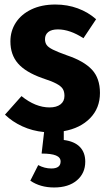

<svg xmlns="http://www.w3.org/2000/svg" viewBox="-20 -568 477 849"><path d="M262 12V51Q309 57 333 81.5Q357 106 357 147Q357 198 320 229.5Q283 261 219 261Q158 261 114 231L149 162Q177 177 207 177Q248 177 248 146Q248 128 227.5 119.5Q207 111 164 111L175 16Q123 11 78.5 -9.5Q34 -30 2 -61L75 -143Q137 -93 199 -93Q230 -93 247.5 -106.5Q265 -120 265 -144Q265 -163 257.5 -175Q250 -187 229.5 -198Q209 -209 166 -223Q93 -249 59.5 -287.5Q26 -326 26 -385Q26 -431 50 -468Q74 -505 119 -526.5Q164 -548 225 -548Q278 -548 324 -531Q370 -514 405 -483L349 -399Q289 -438 236 -438Q208 -438 193.5 -426.5Q179 -415 179 -395Q179 -380 186 -369.5Q193 -359 214 -348.5Q235 -338 277 -323Q351 -298 386.5 -260Q422 -222 422 -157Q422 -90 378.5 -45.5Q335 -1 262 12Z"/></svg>

Font: Fira Sans Condensed
Style: Bold
Weight: 700
Width: 3
Designer: bBox Type GmbH & Carrois Corporate GbR & Edenspiekermann AG
Foundry: bBox Type GmbH & Carrois Corporate GbR & Edenspiekermann AG
Version: Version 4.301